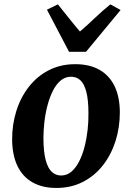

<svg xmlns="http://www.w3.org/2000/svg" viewBox="-20 -870 620 902"><path d="M333.5 -568.5Q400 -568.5 446.5 -542.5Q493 -516.5 517.8 -466.2Q542.5 -416 543 -343Q543 -271.5 522.8 -207.5Q502.5 -143.5 463.8 -93.8Q425 -44 369.5 -15.5Q314 13 244.5 13Q179.5 13 133 -13.2Q86.5 -39.5 62.2 -89.8Q38 -140 37 -212.5Q36.5 -284.5 56.8 -348.8Q77 -413 115.8 -462.5Q154.5 -512 209.5 -540.2Q264.5 -568.5 333.5 -568.5ZM314 -509.5Q286 -509.5 264.8 -491.5Q243.5 -473.5 228.2 -443Q213 -412.5 203 -374.5Q193 -336.5 188.5 -296.5Q184 -256.5 184 -219.5Q184.5 -154.5 195 -116.5Q205.5 -78.5 224 -62Q242.5 -45.5 267 -45.5Q294.5 -45.5 315.5 -63.5Q336.5 -81.5 352 -112Q367.5 -142.5 377.2 -180.5Q387 -218.5 391.5 -258.8Q396 -299 395.5 -336.5Q395.5 -402 385.2 -439.8Q375 -477.5 357 -493.5Q339 -509.5 314 -509.5ZM304.5 -626.5 200.5 -824.5 252 -849.5Q277 -818.5 302.8 -786Q328.5 -753.5 355.5 -722Q392.5 -753.5 426.2 -786Q460 -818.5 498.5 -849.5L546.5 -823L384 -626.5Z"/></svg>

Font: Merriweather
Style: Bold Italic
Weight: 700
Italic angle: -7.8°
Version: Version 2.101